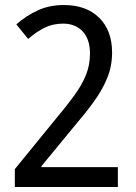

<svg xmlns="http://www.w3.org/2000/svg" viewBox="-20 -744 540 764"><path d="M39 -71 202 -271Q245 -322 275.5 -364Q306 -406 322 -445.5Q338 -485 338 -531Q338 -588 309 -619Q280 -650 231 -650Q190 -650 157 -633.5Q124 -617 92 -589L45 -647Q85 -682 131 -703Q177 -724 234 -724Q323 -724 374.5 -673.5Q426 -623 426 -535Q426 -480 406 -432Q386 -384 352 -337.5Q318 -291 276 -242L145 -83V-79H449V0H39Z"/></svg>

Font: Noto Sans Bengali SemiCondensed
Style: Regular
Weight: 400
Width: 4
Designer: Jelle Bosma - Monotype Design Team
Foundry: Monotype Imaging Inc.
Version: Version 2.003